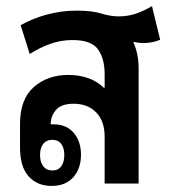

<svg xmlns="http://www.w3.org/2000/svg" viewBox="-20 -605 571 633"><path d="M150 8Q103 8 74.5 -23.5Q46 -55 46 -119V-196Q46 -278 91.5 -318Q137 -358 206 -358Q239 -358 269 -348Q299 -338 322 -316H325V-360Q325 -412 303 -442.5Q281 -473 219 -473Q180 -473 144.5 -460Q109 -447 78 -427L48 -522Q87 -544 134.5 -557Q182 -570 233 -570Q283 -570 313.5 -560.5Q344 -551 372 -551Q402 -551 429.5 -560.5Q457 -570 481 -585L508 -474Q483 -463 451 -463Q437 -463 421 -467L420 -465Q437 -427 437 -379V0H325V-154Q325 -206 297 -234.5Q269 -263 223 -263Q182 -263 164.5 -242.5Q147 -222 147 -195Q152 -195 158 -195Q199 -195 223 -167Q247 -139 247 -95Q247 -49 221.5 -20.5Q196 8 150 8ZM153 -43Q172 -43 182 -57Q192 -71 192 -94Q192 -117 182 -130.5Q172 -144 153 -144Q133 -144 122.5 -130.5Q112 -117 112 -94Q112 -71 122.5 -57Q133 -43 153 -43Z"/></svg>

Font: Noto Sans Thai Looped Condensed SemiBold
Style: Regular
Weight: 600
Width: 3
Designer: Sasikarn Vongin, Ben Mitchell
Foundry: The Fontpad Ltd
Version: Version 1.001; ttfautohint (v1.8.4.7-5d5b)